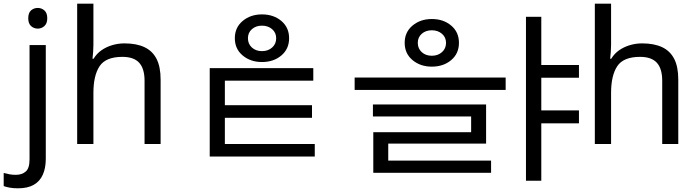

<svg xmlns="http://www.w3.org/2000/svg" viewBox="-75 -780 3775 1040"><path d="M22 240Q-3 240 -22 236.5Q-41 233 -55 228V157Q-40 161 -24 164Q-8 167 11 167Q43 167 64 149.5Q85 132 85 83V-536H173V80Q173 130 157 166Q141 202 108 221Q75 240 22 240ZM78 -681Q78 -710 93 -723.5Q108 -737 130 -737Q150 -737 165.5 -723.5Q181 -710 181 -681Q181 -653 165.5 -639Q150 -625 130 -625Q108 -625 93 -639Q78 -653 78 -681Z M431 -537Q431 -518 429.5 -498Q428 -478 426 -462H432Q449 -490 475 -508Q501 -526 533 -535.5Q565 -545 599 -545Q664 -545 707.5 -524.5Q751 -504 773 -461Q795 -418 795 -349V0H708V-343Q708 -408 679 -440Q650 -472 588 -472Q498 -472 464.5 -421.5Q431 -371 431 -277V0H343V-760H431Z M1344 -702Q1407 -702 1449 -666.5Q1491 -631 1491 -573Q1491 -515 1449 -479.5Q1407 -444 1344 -444Q1282 -444 1239.5 -479.5Q1197 -515 1197 -573Q1197 -631 1239.5 -666.5Q1282 -702 1344 -702ZM1344 -641Q1311 -641 1289.5 -622Q1268 -603 1268 -573Q1268 -542 1289.5 -522.5Q1311 -503 1344 -503Q1377 -503 1399 -522.5Q1421 -542 1421 -573Q1421 -603 1399 -622Q1377 -641 1344 -641ZM1061 -411H1622V-343H1143V35H1061ZM1061 0H1630V68H1061ZM1080 -210H1615V-142H1080Z M2264 -677Q2327 -677 2369 -641.5Q2411 -606 2411 -548Q2411 -490 2369 -454.5Q2327 -419 2264 -419Q2202 -419 2159.5 -454.5Q2117 -490 2117 -548Q2117 -606 2159.5 -641.5Q2202 -677 2264 -677ZM2264 -616Q2231 -616 2209.5 -597Q2188 -578 2188 -548Q2188 -517 2209.5 -497.5Q2231 -478 2264 -478Q2297 -478 2319 -497.5Q2341 -517 2341 -548Q2341 -578 2319 -597Q2297 -616 2264 -616ZM1846 -360H2664V-293H1846ZM1945 -214H2558V-2H2028V112H1947V-64H2477V-149H1945ZM1947 90H2585V156H1947Z M2832 -428H3061V-359H2832ZM2832 -182H3061V-112H2832ZM2774 -689H2857V199H2774Z M3235 -537Q3235 -518 3233.5 -498Q3232 -478 3230 -462H3236Q3253 -490 3279 -508Q3305 -526 3337 -535.5Q3369 -545 3403 -545Q3468 -545 3511.5 -524.5Q3555 -504 3577 -461Q3599 -418 3599 -349V0H3512V-343Q3512 -408 3483 -440Q3454 -472 3392 -472Q3302 -472 3268.5 -421.5Q3235 -371 3235 -277V0H3147V-760H3235Z"/></svg>

Font: hexkorean15
Style: Book
Weight: 400
Designer: Jelle Bosma - Monotype Design Team
Foundry: Monotype Imaging Inc.
Version: Version 2.003